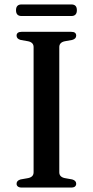

<svg xmlns="http://www.w3.org/2000/svg" viewBox="-20 -843 418 863"><path d="M246.5 -68.5Q246.5 -58 252.8 -51.5Q259 -45 271 -42.5L304.5 -36.5Q322.5 -31.5 322.5 -17Q322.5 -9.5 317.2 -4.8Q312 0 299.5 0H77.5Q66 0 60.2 -4.8Q54.5 -9.5 54.5 -17Q54.5 -31.5 72.5 -36.5L106.5 -42.5Q118.5 -45 124.8 -51.5Q131 -58 131 -68.5V-631.5Q131 -642 124.8 -648.5Q118.5 -655 106.5 -657.5L72.5 -663.5Q54.5 -668.5 54.5 -683Q54.5 -691 60.2 -695.5Q66 -700 77.5 -700H299.5Q312 -700 317.2 -695.5Q322.5 -691 322.5 -683Q322.5 -668.5 304.5 -663.5L271 -657.5Q259 -655 252.8 -648.5Q246.5 -642 246.5 -631.5ZM52 -797Q52 -810 58.2 -816.5Q64.5 -823 76.5 -823H301Q313 -823 319.2 -816.8Q325.5 -810.5 325.5 -797Q325.5 -784 319.2 -777.5Q313 -771 301 -771H76.5Q64.5 -771 58.2 -777.5Q52 -784 52 -797Z"/></svg>

Font: Fraunces 24pt
Style: Regular
Weight: 400
Version: Version 1.000;[b76b70a41]